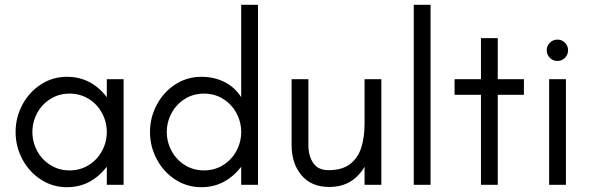

<svg xmlns="http://www.w3.org/2000/svg" viewBox="-20 -770 2457 800"><path d="M45 -220Q45 -280 73 -333Q101 -386 150 -418Q199 -450 259 -450Q360 -450 425 -365V-440H495V0H425V-75Q394 -35 352.5 -12.5Q311 10 259 10Q199 10 150 -22Q101 -54 73 -107Q45 -160 45 -220ZM425 -220Q425 -262 405 -299Q385 -336 349.5 -358Q314 -380 270 -380Q226 -380 190.5 -358Q155 -336 135 -299Q115 -262 115 -220Q115 -178 135 -141Q155 -104 190.5 -82Q226 -60 270 -60Q314 -60 349.5 -82Q385 -104 405 -141Q425 -178 425 -220Z M605 -220Q605 -280 633 -333Q661 -386 710 -418Q759 -450 819 -450Q873 -450 916 -428Q959 -406 985 -365V-750H1055V0H985V-75Q954 -35 912.5 -12.5Q871 10 819 10Q759 10 710 -22Q661 -54 633 -107Q605 -160 605 -220ZM985 -220Q985 -262 965 -299Q945 -336 909.5 -358Q874 -380 830 -380Q786 -380 750.5 -358Q715 -336 695 -299Q675 -262 675 -220Q675 -178 695 -141Q715 -104 750.5 -82Q786 -60 830 -60Q874 -60 909.5 -82Q945 -104 965 -141Q985 -178 985 -220Z M1195 -165V-440H1265V-165Q1265 -121 1285 -91Q1305 -61 1349 -61Q1405 -61 1438 -86Q1471 -111 1485 -154Q1499 -197 1499 -256V-440H1569V0H1499V-75Q1474 -33 1437.5 -12Q1401 9 1352 9Q1277 9 1236 -40Q1195 -89 1195 -165Z M1704 -750H1774V0H1704Z M1984 -375H1874V-440H1984V-611H2054V-440H2163V-375H2054V0H1984Z M2268 -440H2338V0H2268ZM2258 -561Q2258 -579 2271 -592Q2284 -605 2303 -605Q2321 -605 2334 -592Q2347 -579 2347 -561Q2347 -542 2334 -529Q2321 -516 2303 -516Q2284 -516 2271 -529Q2258 -542 2258 -561Z"/></svg>

Font: Teachers[wght]
Style: Regular
Weight: 400
Designer: Alfredo Marco Pradil & Chank Diesel
Version: Version 1.000;Glyphs 3.1.2 (3151)